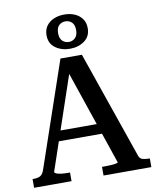

<svg xmlns="http://www.w3.org/2000/svg" viewBox="-101 -1034 907 1111"><g transform="rotate(-10 352.5 -478.5)"><path d="M178 -300H470V-240H172ZM306 -662 328 -630 138 -70Q138 -64 149 -59.5Q160 -55 177 -53Q194 -51 213 -51H228V0H8V-51H13Q39 -51 54 -59.5Q69 -68 78 -96L288 -710H414L632 -80Q638 -61 653.5 -56Q669 -51 692 -51H697V0H416V-51H433Q450 -51 468 -52Q486 -53 498 -55.5Q510 -58 510 -61ZM300 -856Q300 -826 315.5 -811Q331 -796 353 -796Q375 -796 390.5 -811Q406 -826 406 -856Q406 -888 390.5 -902.5Q375 -917 353 -917Q331 -917 315.5 -902.5Q300 -888 300 -856ZM474 -856Q474 -808 438.5 -782Q403 -756 353 -756Q303 -756 267.5 -782Q232 -808 232 -856Q232 -889 248.5 -911.5Q265 -934 292.5 -945.5Q320 -957 353 -957Q387 -957 414 -945.5Q441 -934 457.5 -911.5Q474 -889 474 -856Z"/></g></svg>

Font: Roboto Serif 36pt Medium
Style: Regular
Weight: 500
Designer: Greg Gazdowicz
Foundry: Commercial Type
Version: Version 1.008